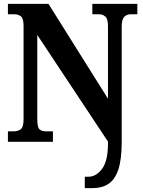

<svg xmlns="http://www.w3.org/2000/svg" viewBox="-20 -734 741 994"><path d="M419 240V181H437Q478 181 508.5 140Q539 99 539 9V-1L173 -553V-118Q173 -76 184 -65Q195 -54 218 -54H254V0H21V-54H49Q73 -54 87.5 -65Q102 -76 102 -118V-600Q102 -639 88 -649.5Q74 -660 56 -660H21V-714H231L539 -223V-600Q539 -636 525.5 -648Q512 -660 494 -660H458V-714H691V-660H656Q636 -660 623 -646.5Q610 -633 610 -596V3Q610 92 592.5 144Q575 196 541.5 218Q508 240 459 240Z"/></svg>

Font: Noto Serif Tamil Condensed ExtraBold
Style: Italic
Weight: 800
Width: 3
Italic angle: -12°
Designer: Indian Type Foundry, Tom Grace, and the Monotype Design Team
Foundry: Monotype Imaging Inc.
Version: Version 2.003; ttfautohint (v1.8.4.7-5d5b)